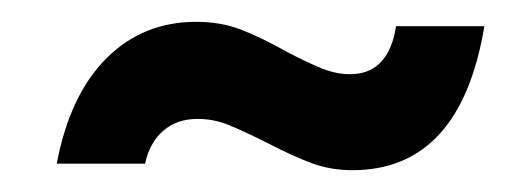

<svg xmlns="http://www.w3.org/2000/svg" viewBox="-20 -447 482 176"><path d="M225 -316Q203 -327 189.5 -332.5Q176 -338 161 -338Q142 -338 129.5 -327Q117 -316 113 -297H32Q44 -360 77.5 -393.5Q111 -427 160 -427Q182 -427 200.5 -420Q219 -413 242 -400Q261 -390 274.5 -384.5Q288 -379 301 -379Q319 -379 329.5 -390.5Q340 -402 343 -423H424Q402 -291 303 -291Q283 -291 265.5 -297.5Q248 -304 225 -316Z"/></svg>

Font: Cabin SemiBold
Style: Italic
Weight: 600
Italic angle: -7°
Designer: Pablo Impallari
Foundry: Pablo Impallari. http://www.impallari.com Igino Marini. http://www.ikern.com
Version: Version 2.200